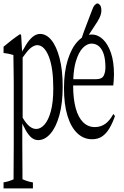

<svg xmlns="http://www.w3.org/2000/svg" viewBox="-26 -793 703 1086"><path d="M51.8 -325.7Q51.8 -359.4 50.8 -407.2Q49.8 -455.1 49.8 -478V-481.9Q22 -490.7 -5.9 -493.2Q-5.9 -514.6 -5.9 -528.8Q40.5 -568.4 86.9 -599.6Q90.3 -601.1 93.8 -592.3Q96.2 -551.3 99.1 -500Q103 -512.2 107.4 -515.1Q118.7 -536.6 129.4 -551.8Q147 -576.7 164.6 -588.9Q182.1 -601.1 200.7 -601.1Q236.3 -601.1 264.9 -565.9Q293.5 -530.8 311 -463.9Q328.6 -397 328.6 -303Q328.6 -209 309.8 -141.1Q291 -73.2 259.3 -36.9Q227.5 -0.5 189.9 -0.5Q173.8 -0.5 158.4 -10Q143.1 -19.5 127 -43.9Q118.2 -57.1 109.4 -76.2Q105 -82.5 100.1 -94.7Q100.1 -32.2 100.1 22.5Q100.1 63.5 100.6 106.2Q101.1 148.9 101.1 176.8Q101.1 204.6 101.1 220.7Q131.3 234.4 160.2 238.8Q160.2 260.7 160.2 272.5H-5.9Q-5.9 260.3 -5.9 238.3Q22.5 234.4 50.8 221.2Q50.8 204.6 50.8 192.4Q51.3 112.8 51.8 23.4Q51.8 -148.9 51.8 -325.7ZM121.1 -493.2Q112.8 -482.9 102.1 -467.8V-127Q116.2 -103.5 128.4 -90.3Q152.8 -63.5 178.2 -63.5Q203.6 -63.5 225.6 -88.4Q248 -113.3 261.7 -164.3Q275.4 -215.3 275.4 -292.5Q275.4 -408.7 250.5 -472.2Q224.6 -537.6 184.6 -537.6Q171.4 -537.6 155.3 -527.3Q139.2 -517.1 121.1 -493.2Z M492.2 -597.7Q527.8 -597.7 556.2 -570.6Q584.5 -543.5 601.6 -493.7Q618.7 -443.8 618.7 -371.6Q618.7 -351.6 617.2 -335.9Q615.7 -320.3 614.7 -309.6H387.7V-304.7Q388.2 -232.9 402.3 -180.9Q416.5 -128.9 444.1 -101.6Q471.7 -74.2 510.3 -74.2Q544.9 -74.2 571.3 -93.8Q595.2 -111.8 614.7 -147.5Q619.1 -146.5 624 -135.7Q610.4 -96.7 593 -67.4Q575.7 -38.1 552.2 -21.7Q528.8 -5.4 494.6 -5.4Q447.3 -5.4 411.4 -39.3Q375.5 -73.2 355.7 -137.9Q335.9 -202.6 335.9 -294.4Q335.9 -386.2 357.4 -454.8Q378.9 -523.4 414.8 -560.5Q450.7 -597.7 492.2 -597.7ZM388.7 -350.6V-345.2H519.5Q550.8 -345.2 561 -365.7Q570.3 -384.8 570.3 -412.6Q570.3 -454.6 561.3 -484.6Q552.2 -514.6 534.4 -530.5Q516.6 -546.4 491.5 -546.4Q466.3 -546.4 442.4 -522Q418.5 -497.6 402.8 -444.8Q391.6 -407.2 388.7 -350.6ZM547.4 -732.4Q547.4 -721.7 543 -707.3Q538.6 -692.9 523.9 -668.9Q483.4 -606.9 468.3 -584Q455.6 -563.5 442.9 -544.9L430.2 -561Q439 -588.9 448.7 -614.7L469.7 -669.9L491.7 -727.5Q500.5 -753.9 509.3 -763.7Q518.1 -773.4 525.1 -773.4Q532.2 -773.4 539.8 -764.2Q547.4 -754.9 547.4 -732.4Z"/></svg>

Font: Scarab Serif
Style: Condensed-Light
Weight: 300
Designer: John Roberts
Foundry: Scarab
Version: 1.0